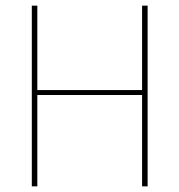

<svg xmlns="http://www.w3.org/2000/svg" viewBox="-20 -659 634 679"><path d="M112 -639V0H92.5V-639ZM502 -639V0H482.5V-639ZM103.5 -323V-340.5H493.5V-323Z"/></svg>

Font: Anek Devanagari Medium Thin
Style: Regular
Weight: 250
Version: Version 1.003